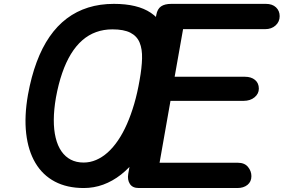

<svg xmlns="http://www.w3.org/2000/svg" viewBox="-20 -948 1430 968"><path d="M402.5 0Q318 0 256.5 -32.5Q195 -65 158.5 -126.5Q122 -188 112 -275Q102 -362 121 -470.5Q137.5 -561.5 164.8 -634.8Q192 -708 230 -763Q268 -818 316.8 -854.8Q365.5 -891.5 424.8 -910Q484 -928.5 554 -928.5Q673.5 -928.5 740.2 -883.5Q807 -838.5 827.5 -754.5Q848 -670.5 827.5 -553Q812.5 -468 789.2 -393.8Q766 -319.5 735.8 -258Q705.5 -196.5 668.8 -148.5Q632 -100.5 589.8 -67.5Q547.5 -34.5 500.5 -17.2Q453.5 0 402.5 0ZM262 -456Q251.5 -395 251.2 -344Q251 -293 260.8 -253Q270.5 -213 289.8 -185.2Q309 -157.5 337 -143Q365 -128.5 401.5 -128.5Q434 -128.5 464.5 -141.5Q495 -154.5 522.8 -179.2Q550.5 -204 575 -240Q599.5 -276 620 -322.5Q640.5 -369 656.8 -424.8Q673 -480.5 684 -545Q695 -606 696.2 -653.2Q697.5 -700.5 684 -733.2Q670.5 -766 637.5 -783Q604.5 -800 546.5 -800Q502.5 -800 464.5 -786.2Q426.5 -772.5 394.8 -744.8Q363 -717 337.8 -675.8Q312.5 -634.5 293.5 -579.5Q274.5 -524.5 262 -456ZM680 0Q648 0 634.8 -20.8Q621.5 -41.5 626.5 -71L768 -873Q773.5 -903 792 -915.8Q810.5 -928.5 844 -928.5H1320.5Q1353 -928.5 1371.5 -911Q1390 -893.5 1390 -866.5Q1390 -838.5 1369.5 -819.8Q1349 -801 1316.5 -801H903L860.5 -561H1215Q1246.5 -561 1265.8 -545Q1285 -529 1285 -501Q1285 -475.5 1263.5 -457.5Q1242 -439.5 1208 -439.5H839.5L784.5 -127.5H1179Q1213 -127.5 1230.2 -106.5Q1247.5 -85.5 1247.5 -60Q1247.5 -32 1227.8 -16Q1208 0 1176.5 0Z"/></svg>

Font: Edu VIC WA NT Hand
Style: Regular
Weight: 400
Designer: Tina and Corey Anderson, Eben Sorkin, Mirko Velimirovic
Foundry: Google for Education
Version: Version 1.000